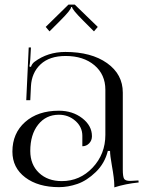

<svg xmlns="http://www.w3.org/2000/svg" viewBox="-20 -810 643 839"><path d="M306.6 -790 407.2 -692.4 390.6 -672.9 342.8 -720.7Q294.9 -768.6 294.9 -779.3H291Q291 -767.6 244.1 -720.7L196.3 -672.9L179.7 -692.4L279.3 -790ZM440.4 -418Q440.4 -484.4 392.6 -524.9Q344.7 -565.4 266.6 -565.4Q196.3 -565.4 157.2 -528.8Q118.2 -492.2 115.2 -432.6L112.3 -372.1H94.7L105.5 -602.5H115.2L112.3 -550.8Q110.4 -527.3 108.4 -519.5L115.2 -517.6Q120.1 -532.2 130.9 -540Q188.5 -583 265.6 -583Q378.9 -583 447.8 -534.2Q516.6 -485.4 516.6 -405.3V-69.3Q516.6 -39.1 522 -29.3Q527.3 -19.5 548.8 -19.5L568.4 -20.5L585 -21.5L585.9 -12.7Q528.3 -6.8 479.5 8.8V1Q479.5 -28.3 468.8 -86.9Q460.9 -130.9 460.9 -150.4H451.2Q437.5 -95.7 398.4 -58.1Q359.4 -20.5 318.4 -6.3Q277.3 7.8 238.3 7.8Q146.5 7.8 90.3 -34.7Q34.2 -77.1 34.2 -147.5Q34.2 -227.5 89.8 -276.9Q145.5 -326.2 237.3 -326.2Q296.9 -326.2 339.4 -293.5Q381.8 -260.7 381.8 -214.8Q381.8 -196.3 369.6 -183.6Q357.4 -170.9 339.8 -170.9V-216.8Q339.8 -254.9 309.6 -281.7Q279.3 -308.6 237.3 -308.6Q180.7 -308.6 146.5 -265.1Q112.3 -221.7 112.3 -150.4Q112.3 -90.8 150.4 -54.7Q188.5 -18.6 250 -18.6Q329.1 -18.6 384.8 -77.6Q440.4 -136.7 440.4 -220.7Z"/></svg>

Font: FoglihtenNo07
Style: Regular
Weight: 500
Designer: gluk (gluksza@wp.pl)
Foundry: gluk (gluksza@wp.pl)
Version: Version 0.871